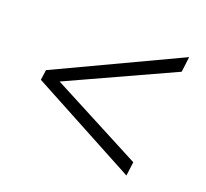

<svg xmlns="http://www.w3.org/2000/svg" viewBox="-91 -641 752 701"><g transform="rotate(20 285.0 -290.0)"><path d="M57 -308 532 -531.5 524.5 -472 118 -286 471.5 -101 464.5 -47 51.5 -268.5Z"/></g></svg>

Font: Merriweather 120pt Medium
Style: Italic
Weight: 500
Italic angle: -7.8°
Version: Version 2.101